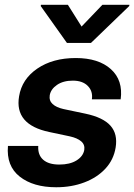

<svg xmlns="http://www.w3.org/2000/svg" viewBox="-20 -769 560 801"><path d="M483.4 -354.5H363.3Q368.2 -388.2 346.4 -410.4Q324.7 -432.6 283.7 -432.6Q243.7 -432.6 217.8 -414.8Q191.9 -397 187.5 -371.6Q184.1 -349.1 199.5 -335Q214.8 -320.8 245.1 -314L335.9 -294.9Q410.2 -279.3 440.9 -244.6Q471.7 -210 462.4 -153.3Q454.1 -102.5 419.7 -65.4Q385.3 -28.3 332 -8.1Q278.8 12.2 214.4 12.2Q118.7 12.2 62.3 -32.2Q5.9 -76.7 13.2 -160.2H139.6Q137.2 -123 159.9 -102.8Q182.6 -82.5 227.5 -82.5Q271.5 -82.5 299.1 -99.6Q326.7 -116.7 331.5 -143.1Q335 -165.5 318.6 -179.4Q302.2 -193.4 271 -200.2L185.5 -218.3Q39.6 -249 59.6 -367.2Q71.3 -439 135.7 -482.9Q200.2 -526.9 295.9 -526.9Q391.1 -526.9 442.6 -480.5Q494.1 -434.1 483.4 -354.5ZM263.2 -749 320.3 -658.2 407.2 -749H520L519 -743.7L359.4 -589.8H259.3L149.9 -743.7L150.9 -749Z"/></svg>

Font: Inter Display Semi Bold
Style: Italic
Weight: 600
Italic angle: -9.39999°
Designer: Rasmus Andersson
Foundry: rsms
Version: Version 4.000;git-4fc901f